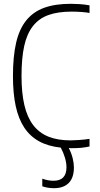

<svg xmlns="http://www.w3.org/2000/svg" viewBox="-20 -768 524 1008"><path d="M263 220Q248 220 232 217.5Q216 215 202 210V170Q232 181 261 181Q329 181 329 110Q329 87 321 60Q313 33 299 7Q233 0 185.5 -26Q138 -52 107.5 -98Q77 -144 62.5 -211Q48 -278 48 -369Q48 -471 64.5 -543Q81 -615 117.5 -660.5Q154 -706 211.5 -727Q269 -748 351 -748Q372 -748 397 -746.5Q422 -745 450 -740V-700Q435 -703 409 -705Q383 -707 356 -707Q284 -707 234 -689Q184 -671 152.5 -630.5Q121 -590 107 -526Q93 -462 93 -369Q93 -280 108 -216Q123 -152 154.5 -111Q186 -70 234.5 -50.5Q283 -31 351 -31Q365 -31 395 -33Q425 -35 450 -39V1Q427 6 406 8Q385 10 353 10Q350 10 347 9.5Q344 9 341 9Q355 36 361.5 62.5Q368 89 368 111Q368 165 341 192.5Q314 220 263 220Z"/></svg>

Font: Encode Sans Compressed
Style: ExtraLight
Weight: 200
Designer: Pablo Impallari, Andres Torresi
Foundry: Pablo Impallari, Andres Torresi
Version: Version 1.000; ttfautohint (v1.00) -l 8 -r 50 -G 200 -x 14 -